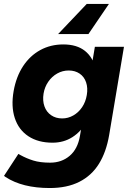

<svg xmlns="http://www.w3.org/2000/svg" viewBox="-37 -736 656 968"><path d="M-9.2 156.3 -16.8 150.7 55.7 39.9Q61.4 42.9 66.2 45.9Q96.9 62.8 131.1 73.4Q165.3 84.1 215.7 84.1Q273.7 84.1 314.2 49.7Q354.8 15.3 366.1 -50.9L441.3 -500H588L513.4 -55.6Q498.7 30.6 461.7 90.1Q424.7 149.5 362.9 180.7Q301.2 212 213.9 212Q75.7 212 -9.2 156.3ZM31.8 -277.2Q44.6 -349.4 79.3 -402.3Q114.1 -455.2 166.1 -483.6Q218.1 -512 282.1 -512Q350.4 -512 391.3 -479.4Q432.2 -446.7 444.8 -388.2Q457.4 -329.7 443.9 -251.8Q431.2 -178.6 401.8 -125.8Q372.4 -72.9 328.3 -44.8Q284.2 -16.6 227.9 -16.6Q155.4 -16.6 106.3 -49Q57.1 -81.4 37.6 -140.6Q18.1 -199.7 31.8 -277.2ZM400.6 -256.9Q406.7 -292.3 397.1 -320.8Q387.5 -349.3 364.4 -364.9Q341.3 -380.6 309.4 -380.6Q278.4 -380.6 251.7 -365.6Q224.9 -350.7 206.6 -324.2Q188.2 -297.8 182.6 -264.1Q176.9 -228.5 187.1 -199.8Q197.2 -171.2 220.8 -155.1Q244.4 -138.9 276.3 -138.9Q306.3 -138.9 332.7 -154Q359.1 -169.1 377 -195.7Q394.9 -222.2 400.6 -256.9ZM408.8 -564.2H255.9L400.3 -716.2H512.2Z"/></svg>

Font: Oak Sans Light Italic
Style: Regular
Weight: 400
Italic angle: -9.5°
Foundry: Erik Kennedy, Walven
Version: Version 1.000;Glyphs 3.1.2 (3151)